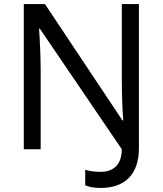

<svg xmlns="http://www.w3.org/2000/svg" viewBox="-20 -734 800 944"><path d="M475 190C590 190 663 128 663 -6V-714H579V-342C579 -268 582 -185 586 -142H582L201 -714H97V0H180V-387C180 -460 175 -554 172 -593H176L579 0C578 87 526 111 475 111C446 111 420 107 399 101V177C417 185 442 190 475 190Z"/></svg>

Font: Noto Sans Runic
Style: Regular
Weight: 400
Designer: Monotype Design Team
Foundry: Monotype Imaging Inc.
Version: Version 2.002